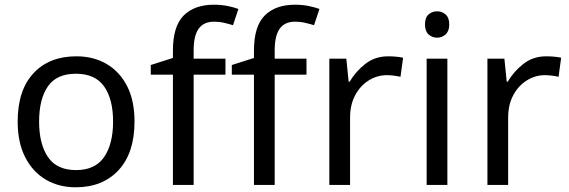

<svg xmlns="http://www.w3.org/2000/svg" viewBox="-20 -785 2417 815"><path d="M551 -269Q551 -136 483.5 -63Q416 10 301 10Q230 10 174.5 -22.5Q119 -55 87 -117.5Q55 -180 55 -269Q55 -402 122 -474Q189 -546 304 -546Q377 -546 432.5 -513.5Q488 -481 519.5 -419.5Q551 -358 551 -269ZM146 -269Q146 -174 183.5 -118.5Q221 -63 303 -63Q384 -63 422 -118.5Q460 -174 460 -269Q460 -364 422 -418Q384 -472 302 -472Q220 -472 183 -418Q146 -364 146 -269Z M937 -468H802V0H714V-468H620V-509L714 -539V-570Q714 -674 760 -719.5Q806 -765 888 -765Q920 -765 946.5 -759.5Q973 -754 992 -747L969 -678Q953 -683 932 -688Q911 -693 889 -693Q845 -693 823.5 -663.5Q802 -634 802 -571V-536H937Z M1281 -468H1146V0H1058V-468H964V-509L1058 -539V-570Q1058 -674 1104 -719.5Q1150 -765 1232 -765Q1264 -765 1290.5 -759.5Q1317 -754 1336 -747L1313 -678Q1297 -683 1276 -688Q1255 -693 1233 -693Q1189 -693 1167.5 -663.5Q1146 -634 1146 -571V-536H1281Z M1628 -546Q1643 -546 1660.5 -544.5Q1678 -543 1691 -540L1680 -459Q1667 -462 1651.5 -464Q1636 -466 1622 -466Q1581 -466 1545 -443.5Q1509 -421 1487.5 -380.5Q1466 -340 1466 -286V0H1378V-536H1450L1460 -438H1464Q1490 -482 1531 -514Q1572 -546 1628 -546Z M1836 -737Q1856 -737 1871.5 -723.5Q1887 -710 1887 -681Q1887 -653 1871.5 -639Q1856 -625 1836 -625Q1814 -625 1799 -639Q1784 -653 1784 -681Q1784 -710 1799 -723.5Q1814 -737 1836 -737ZM1879 -536V0H1791V-536Z M2299 -546Q2314 -546 2331.5 -544.5Q2349 -543 2362 -540L2351 -459Q2338 -462 2322.5 -464Q2307 -466 2293 -466Q2252 -466 2216 -443.5Q2180 -421 2158.5 -380.5Q2137 -340 2137 -286V0H2049V-536H2121L2131 -438H2135Q2161 -482 2202 -514Q2243 -546 2299 -546Z"/></svg>

Font: Noto Sans Elymaic
Style: Regular
Weight: 400
Designer: Morgane Pierson
Foundry: Google LLC
Version: Version 1.002; ttfautohint (v1.8.4.7-5d5b)